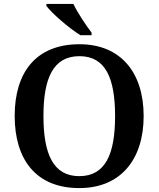

<svg xmlns="http://www.w3.org/2000/svg" viewBox="-20 -951 810 981"><path d="M391 -771H448V-784C419 -822 376 -886 355 -931H217V-921C242 -886 332 -807 391 -771ZM385 10C597 10 714 -137 714 -358C714 -580 597 -725 386 -725C163 -725 55 -580 55 -359C55 -137 163 10 385 10ZM385 -51C252 -51 202 -164 202 -358C202 -552 252 -664 386 -664C519 -664 568 -552 568 -358C568 -164 519 -51 385 -51Z"/></svg>

Font: Noto Serif Georgian SemiBold
Style: Regular
Weight: 600
Designer: Monotype Design Team, Akaki Razmadze
Foundry: Google LLC
Version: Version 2.003